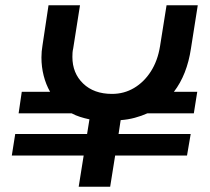

<svg xmlns="http://www.w3.org/2000/svg" viewBox="-20 -720 799 732"><path d="M280 -8 299 -127H25L38 -209H312L321 -265Q302 -269 285 -274.5Q268 -280 253 -288H51L63 -370H171Q155 -398 146.5 -431.5Q138 -465 138 -501Q138 -512 139 -524Q140 -536 142 -547L165 -700H285L259 -535Q257 -527 256.5 -519Q256 -511 256 -503Q256 -441 297 -401.5Q338 -362 407 -362Q453 -362 491 -384.5Q529 -407 555 -447.5Q581 -488 590 -543L615 -700H734L708 -535Q693 -435 643 -370H732L719 -288H542Q520 -278 494 -271Q468 -264 440 -262L432 -209H707L693 -127H419L400 -8Z"/></svg>

Font: MuseoModerno Thin Medium
Style: Italic
Weight: 500
Italic angle: -9°
Version: Version 1.003